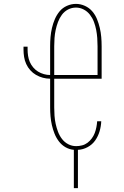

<svg xmlns="http://www.w3.org/2000/svg" viewBox="-20 -763 640 988"><path d="M360 205V8Q337 6 317 -5.5Q297 -17 283 -35.5Q269 -54 260.5 -75.5Q252 -97 247 -119Q242 -141 240 -164Q238 -187 238 -210V-358Q219 -358 200.5 -363Q182 -368 165.5 -377.5Q149 -387 136 -401.5Q123 -416 115 -433.5Q107 -451 104 -470Q101 -489 101 -508V-523H122V-508Q122 -492 124.5 -475.5Q127 -459 133.5 -444Q140 -429 151 -416Q162 -403 176 -394.5Q190 -386 206 -381.5Q222 -377 238 -377V-525Q238 -549 240 -572.5Q242 -596 247.5 -619.5Q253 -643 262.5 -665Q272 -687 287 -705Q302 -723 324.5 -733Q347 -743 371 -743Q394 -743 416.5 -733Q439 -723 454.5 -705Q470 -687 479 -665Q488 -643 493.5 -619.5Q499 -596 501 -572.5Q503 -549 503 -525V-358H259V-210Q259 -189 260.5 -167.5Q262 -146 266.5 -125.5Q271 -105 278.5 -85Q286 -65 299 -48Q312 -31 331 -21Q350 -11 372 -11Q387 -11 402.5 -15Q418 -19 430.5 -28.5Q443 -38 452.5 -51Q462 -64 467.5 -78.5Q473 -93 476 -108.5Q479 -124 480 -139H501Q500 -113 492.5 -87.5Q485 -62 470 -40.5Q455 -19 431 -6Q407 7 381 8V205ZM482 -377V-525Q482 -546 480.5 -567Q479 -588 475 -609Q471 -630 463.5 -650Q456 -670 443 -687Q430 -704 411 -714Q392 -724 371 -724Q349 -724 330 -714Q311 -704 298.5 -687Q286 -670 278.5 -650Q271 -630 266.5 -609Q262 -588 260.5 -567Q259 -546 259 -525V-377Z"/></svg>

Font: Iosevka Slab Thin Extended
Style: Regular
Weight: 100
Width: 7
Monospace: yes
Designer: Belleve Invis
Foundry: Belleve Invis
Version: Version 11.1.1; ttfautohint (v1.8.3)